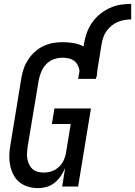

<svg xmlns="http://www.w3.org/2000/svg" viewBox="-20 -960 695 988"><path d="M176 8Q149 8 124 0.5Q99 -7 79.5 -23Q60 -39 48.5 -62Q37 -85 32 -110.5Q27 -136 28 -163Q29 -190 34 -217L90 -559Q94 -584 102.5 -608Q111 -632 125.5 -654Q140 -676 160 -694Q180 -712 203.5 -723Q227 -734 252 -738.5Q277 -743 302 -743Q330 -743 358 -738.5Q386 -734 410 -721L412 -735Q417 -763 426.5 -790.5Q436 -818 453 -842.5Q470 -867 493.5 -886.5Q517 -906 544 -918.5Q571 -931 599 -935.5Q627 -940 655 -940V-860Q638 -860 620.5 -857Q603 -854 586 -847Q569 -840 554.5 -828Q540 -816 529 -801Q518 -786 512 -769Q506 -752 503 -735L481 -598Q481 -591 480 -584.5Q479 -578 478 -571Q478 -569 477.5 -567Q477 -565 477 -563H475L473 -554H382L389 -593Q388 -609 381 -623Q374 -637 362 -646.5Q350 -656 334 -659.5Q318 -663 302 -663Q279 -663 256.5 -655Q234 -647 217.5 -629.5Q201 -612 192 -590Q183 -568 179 -546L122 -204Q120 -188 119 -172Q118 -156 121 -141Q124 -126 130.5 -112.5Q137 -99 148 -89.5Q159 -80 174 -76Q189 -72 205 -72Q226 -72 246.5 -79Q267 -86 283 -101Q299 -116 308 -135.5Q317 -155 320 -176L344 -322H247L260 -402H448L382 0H300L315 -95Q306 -74 293 -54.5Q280 -35 261.5 -20Q243 -5 220.5 1.5Q198 8 176 8Z"/></svg>

Font: Iosevka Curly Medium Oblique
Style: Regular
Weight: 500
Italic angle: -9°
Monospace: yes
Designer: Belleve Invis
Foundry: Belleve Invis
Version: Version 11.1.0; ttfautohint (v1.8.3)